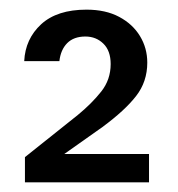

<svg xmlns="http://www.w3.org/2000/svg" viewBox="-20 -730 370 398"><path d="M30.2 -603.3Q32.4 -649.3 65.3 -679.7Q98.3 -710 159.3 -710Q198.9 -710 226.9 -695.1Q255 -680.2 270.1 -655.3Q285.3 -630.4 285.3 -600.2Q285.3 -560.7 262.1 -530.9Q239 -501.1 192.5 -466.8L80.6 -387.7L91.5 -410.8H288.9V-352H31.7V-404.3L141.2 -491.6Q170.4 -515.6 189.9 -540.3Q209.4 -565 209.4 -597.2Q209.4 -624.8 194.3 -639.5Q179.2 -654.3 157 -654.3Q132.9 -654.3 119.3 -640.6Q105.8 -626.9 103.1 -603.3Z"/></svg>

Font: Poppins Variable
Style: Regular
Weight: 100
Designer: Jonny Pinhorn
Foundry: Indian Type Foundry
Version: Version 6.000